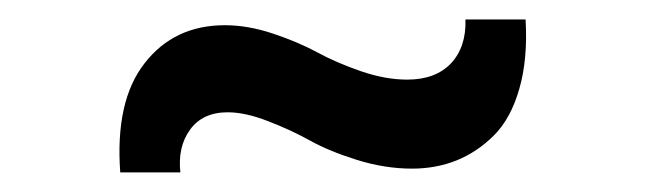

<svg xmlns="http://www.w3.org/2000/svg" viewBox="-20 -463 666 198"><path d="M104 -285.2Q98.6 -358.9 129.2 -397.9Q159.7 -437 211.9 -437Q235.8 -437 262 -428.2Q288.1 -419.4 307.4 -408.9Q326.7 -398.4 352.1 -389.6Q377.4 -380.9 399.9 -380.9Q429.2 -380.9 445.1 -397.7Q460.9 -414.6 460 -442.9H522Q524.4 -402.3 515.6 -371.6Q506.8 -340.8 489.5 -323.5Q472.2 -306.2 450.9 -297.6Q429.7 -289.1 404.8 -289.1Q377 -289.1 348.1 -298.1Q319.3 -307.1 299.6 -318.1Q279.8 -329.1 256.3 -338.1Q232.9 -347.2 214.8 -347.2Q189 -347.2 176 -329.3Q163.1 -311.5 166 -285.2Z"/></svg>

Font: Lumene Sans Expanded Medium
Style: Regular
Weight: 500
Width: 7
Designer: Deni Anggara
Version: Version 1.003;Glyphs 3.1.2 (3151)